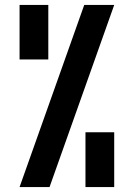

<svg xmlns="http://www.w3.org/2000/svg" viewBox="-20 -755 540 775"><path d="M59 -515V-735H175V-515ZM59 0 320 -735H441L180 0ZM325 0V-221H441V0Z"/></svg>

Font: Iosevka SS08 Regular
Style: Bold
Weight: 700
Monospace: yes
Designer: Belleve Invis
Foundry: Belleve Invis
Version: Version 16.3.4; ttfautohint (v1.8.4)